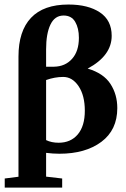

<svg xmlns="http://www.w3.org/2000/svg" viewBox="-20 -671 561 852"><path d="M1 161.6V121.1L62 113.3V-419.9Q62 -533.2 117.7 -592Q173.3 -650.9 283.7 -650.9Q371.1 -650.9 423.3 -616Q475.6 -581.1 475.6 -512.2Q475.6 -423.8 369.1 -366.7Q439.5 -345.7 470 -298.8Q500.5 -252 500.5 -191.4Q500.5 -94.2 429.7 -41.5Q358.9 11.2 243.7 11.2Q214.8 11.2 184.6 7.3V112.8L255.9 121.1V161.6ZM184.6 -452.1V-375H220.2Q269.5 -376 299.8 -409.9Q330.1 -443.8 330.1 -503.4Q330.1 -545.9 313.7 -574Q297.4 -602.1 262.2 -602.1Q223.1 -602.1 203.9 -562Q184.6 -522 184.6 -452.1ZM260.3 -329.6Q223.6 -329.6 184.6 -315.9V-49.3Q208.5 -37.6 240.2 -37.6Q293.9 -37.6 325.2 -74.7Q356.4 -111.8 356.4 -179.7Q356.4 -247.1 328.9 -288.3Q301.3 -329.6 260.3 -329.6Z"/></svg>

Font: Elstob 14pt
Style: Bold
Weight: 700
Designer: Peter S. Baker
Version: Version 1.015